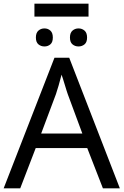

<svg xmlns="http://www.w3.org/2000/svg" viewBox="-20 -1034 679 1054"><path d="M0 0 279 -717H360L638 0H545L459 -221H176L91 0ZM206 -301H432L352 -517Q350 -522 345.5 -536.5Q341 -551 336 -567.5Q331 -584 326 -600Q321 -616 318 -624Q310 -593 301.5 -563.5Q293 -534 287 -517ZM466 -1014V-943H169V-1014ZM224 -878Q243 -878 256.5 -866Q270 -854 270 -828Q270 -802 256.5 -790.5Q243 -779 224 -779Q205 -779 191 -790.5Q177 -802 177 -828Q177 -854 191 -866Q205 -878 224 -878ZM411 -878Q430 -878 444 -866Q458 -854 458 -828Q458 -802 444 -790.5Q430 -779 411 -779Q392 -779 378 -790.5Q364 -802 364 -828Q364 -854 378 -866Q392 -878 411 -878Z"/></svg>

Font: BC Sans
Style: Regular
Weight: 400
Designer: Monotype Design Team
Province of B.C.
Foundry: Monotype Imaging Inc.
Version: Version 2.000;GOOG;noto-source:20170915:90ef993387c0